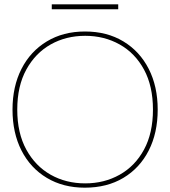

<svg xmlns="http://www.w3.org/2000/svg" viewBox="-20 -858 790 890"><path d="M373 12Q273 12 197 -33.5Q121 -79 79.5 -160.5Q38 -242 38 -350Q38 -457 79.5 -538.5Q121 -620 197 -666Q273 -712 374 -712Q476 -712 552 -666Q628 -620 669.5 -538.5Q711 -457 711 -350Q711 -242 669.5 -160.5Q628 -79 552 -33.5Q476 12 373 12ZM375 -8Q463 -8 534.5 -48Q606 -88 647.5 -164.5Q689 -241 689 -350Q689 -459 647.5 -535.5Q606 -612 534.5 -652Q463 -692 375 -692Q286 -692 215 -652Q144 -612 102 -535.5Q60 -459 60 -350Q60 -241 102 -164.5Q144 -88 215 -48Q286 -8 375 -8ZM220 -815V-838H528V-815Z"/></svg>

Font: DM Sans 36pt Thin
Style: Regular
Weight: 250
Designer: Colophon Foundry, Jonny Pinhorn
Foundry: Colophon Foundry
Version: Version 4.004;gftools[0.9.30]